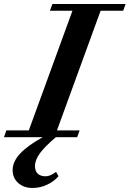

<svg xmlns="http://www.w3.org/2000/svg" viewBox="-78 -683 645 956"><path d="M-58.1 0 -46.4 -33.7H65.4L282.7 -629.4H170.4L183.1 -663.1H547.4L535.2 -629.4H422.9L205.6 -33.7H318.4L306.2 0H200.2Q146.5 45.4 121.3 79.3Q96.2 113.3 96.2 144Q96.2 168.9 110.1 181.9Q124 194.8 149.4 194.8Q171.9 194.8 201.2 172.9L213.4 194.3Q190.9 220.7 156.2 236.8Q121.6 252.9 83.5 252.9Q41 252.9 12.9 228.3Q-15.1 203.6 -15.1 163.6Q-15.1 122.1 22 82Q59.1 42 134.8 0Z"/></svg>

Font: Elstob 10pt
Style: Bold Italic
Weight: 700
Italic angle: -20°
Designer: Peter S. Baker
Version: Version 1.015